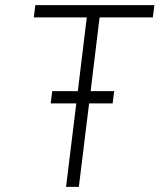

<svg xmlns="http://www.w3.org/2000/svg" viewBox="-20 -730 623 750"><path d="M369 -662 334 -374H426L420 -326H328L288 0H238L278 -326H178L184 -374H284L319 -662H112L118 -710H583L577 -662Z"/></svg>

Font: Josefin Sans Light
Style: Italic
Weight: 300
Italic angle: -7°
Designer: Santiago Orozco
Foundry: Typemade
Version: Version 2.000